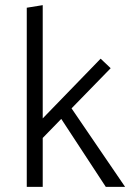

<svg xmlns="http://www.w3.org/2000/svg" viewBox="-20 -726 522 746"><path d="M84 0V-696L146 -706V-266L371 -498L410 -461L258 -305L466 0H391L218 -264L146 -190V0Z"/></svg>

Font: Palanquin Light
Style: Regular
Weight: 300
Designer: Pria Ravichandran
Version: Version 1.0.4